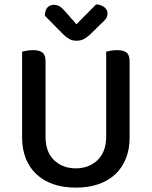

<svg xmlns="http://www.w3.org/2000/svg" viewBox="-20 -843 693 877"><path d="M572 -213Q572 -162 555.5 -120Q539 -78 507.5 -48Q476 -18 430.5 -2Q385 14 326 14Q268 14 222.5 -2Q177 -18 145.5 -48Q114 -78 97.5 -120Q81 -162 81 -213V-607Q88 -609 102 -611.5Q116 -614 131 -614Q160 -614 174 -603Q188 -592 188 -564V-219Q188 -148 227.5 -111Q267 -74 326 -74Q356 -74 381 -83.5Q406 -93 425 -111Q444 -129 454.5 -156Q465 -183 465 -219V-607Q472 -609 486 -611.5Q500 -614 515 -614Q544 -614 558 -603Q572 -592 572 -564ZM419 -823Q441 -822 456 -810.5Q471 -799 471 -782Q471 -767 463 -756.5Q455 -746 439 -732L388 -682Q371 -668 358.5 -662.5Q346 -657 329 -657Q310 -657 296 -665Q282 -673 268 -687L185 -771Q185 -795 196 -808Q207 -821 227 -821Q241 -821 253 -813.5Q265 -806 282 -786L329 -732Z"/></svg>

Font: Baloo Bhaina 2 Medium
Style: Regular
Weight: 500
Designer: Yesha Goshar, Manish Minz, Shuchita Grover and Ek Type
Foundry: Ek Type
Version: Version 1.640;hotconv 1.0.111;makeotfexe 2.5.65597; ttfautoh